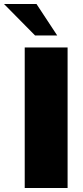

<svg xmlns="http://www.w3.org/2000/svg" viewBox="-67 -943 416 963"><path d="M57 -705H272V0H57ZM-47 -923H116L220 -765H109Z"/></svg>

Font: Nunito Sans Heavy
Style: Regular
Weight: 400
Designer: Vernon Adams
Foundry: Vernon Adams
Version: Version 2.500